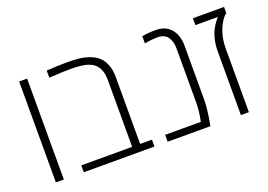

<svg xmlns="http://www.w3.org/2000/svg" viewBox="-93 -883 1570 1126"><g transform="rotate(-20 691.5 -320.0)"><path d="M138.7 0H88.9V-629.9H138.7Z M262.7 -634.8Q338.9 -639.6 389.2 -639.6Q439.5 -639.6 471.4 -635.5Q503.4 -631.3 534.2 -619.4Q564.9 -607.4 585.2 -588.1Q605.5 -568.8 617.9 -536.9Q630.4 -504.9 630.4 -461.9V-43H704.1V0H263.2V-43H580.6V-461.9Q580.6 -527.3 545.9 -559.6Q518.1 -586.4 457 -592.8Q432.6 -595.7 391.6 -595.7Q350.6 -595.7 262.7 -590.3Z M942.4 -639.6Q1005.9 -639.6 1039.1 -599.9Q1072.3 -560.1 1072.3 -495.6V-162.6Q1072.3 -129.4 1067.4 -88.9Q1062.5 -48.3 1057.6 -24.4L1053.2 0H786.6V-43H1009.3Q1022.5 -105 1022.5 -162.6V-495.6Q1022.5 -540.5 1002.7 -568.1Q982.9 -595.7 942.1 -595.7Q901.4 -595.7 858.4 -587.4V-632.3Q895 -639.6 942.4 -639.6Z M1367.7 -629.9V-592.3Q1337.9 -568.8 1315.7 -515.9Q1293.5 -462.9 1293.5 -397.9V0H1243.7V-397.9Q1243.7 -436.5 1252 -471.2Q1260.3 -505.9 1272.9 -529.3Q1295.4 -569.8 1314.5 -586.9H1173.3V-629.9Z"/></g></svg>

Font: Open Sans Hebrew Light
Style: Regular
Weight: 300
Foundry: Ascender Corporation, Yanek Iontef
Version: Version 2.001;PS 002.001;hotconv 1.0.70;makeotf.lib2.5.58329